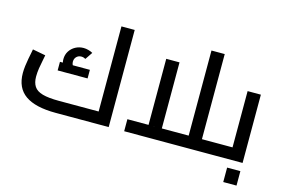

<svg xmlns="http://www.w3.org/2000/svg" viewBox="-108 -951 1998 1358"><g transform="rotate(15 891.5 -272.5)"><path d="M337 0Q188 0 114 -52Q40 -104 40 -213Q40 -237.3 43.5 -265.3Q47 -293.4 52 -319.4Q57 -345.5 61 -365Q65 -384.5 66 -392L160.9 -374.1Q158.8 -359.7 152.8 -332.4Q146.8 -305.1 141.9 -273.2Q137.1 -241.4 137.1 -212.4Q137.1 -168.3 155.2 -140.6Q173.3 -112.8 217.2 -100.4Q261.1 -88 337 -88H674.2L628.5 -51.4V-711.2H725.6V0ZM328 -295Q310 -316.9 300.8 -337.7Q291.6 -358.6 291.6 -381.5Q291.6 -414.1 307.7 -439.7Q323.9 -465.3 351.1 -480Q378.3 -494.6 410.5 -494.6Q427.5 -494.6 446.1 -489.5Q464.6 -484.5 477.7 -476.6L441.5 -423.1Q426.7 -431.7 410.9 -431.7Q389.1 -431.7 375.1 -417.6Q361.1 -403.5 361.1 -381.1Q361.1 -358.9 380.4 -336.8ZM273.2 -293.7V-356.6H492.4V-293.7Z M1384.8 0V-88H1496.7V0ZM839 0V-88H1335.2L1287.7 -37.7V-711.2H1384.8V0ZM993.9 -88V-571.7H1091.1V-88ZM1496.7 0V-88Q1509.5 -88 1513.1 -76.1Q1516.7 -64.2 1516.7 -44Q1516.7 -23.8 1513.1 -11.9Q1509.5 0 1496.7 0Z M1497 0V-88H1654.7L1608.9 -51.4V-500H1706V0ZM1497 0Q1484.6 0 1480.8 -11.9Q1477 -23.8 1477 -44Q1477 -64.2 1480.8 -76.1Q1484.6 -88 1497 -88ZM1608.9 165.8V60H1706V165.8Z"/></g></svg>

Font: TitilliumWeb ExtraLight
Style: Regular
Weight: 400
Designer: Mohamed Gaber, Accademia di Belle Arti di Urbino and others
Foundry: Kief Type Foundry, Accademia di Belle Arti di Urbino and others
Version: Version 3.000; ttfautohint (v1.8.2)